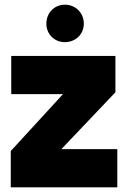

<svg xmlns="http://www.w3.org/2000/svg" viewBox="-20 -800 547 820"><path d="M178 -699C178 -654 212 -620 257 -620C303 -620 338 -654 338 -699C338 -745 303 -780 257 -780C212 -780 178 -745 178 -699ZM473 -561H28V-398H249L26 -155V0H481V-163H242L473 -406Z"/></svg>

Font: Poppins STUK1
Style: Regular
Weight: 400
Designer: Jonny Pinhorn (original), Sammy Jo Hughes (modified version)
Foundry: Type Mafia
Version: Version 1.002;hotconv 1.0.109;makeotfexe 2.5.65596